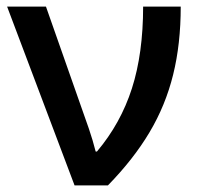

<svg xmlns="http://www.w3.org/2000/svg" viewBox="-20 -561 607 581"><path d="M1.5 -541H119.1L249 -171.4Q260.7 -137.2 269.5 -102.5H273.4Q345.2 -187.5 379.2 -293.5Q413.1 -399.4 413.1 -541H526.9Q526.9 -427.7 503.9 -335Q481 -242.2 432.6 -160.9Q384.3 -79.6 306.6 0H205.6Z"/></svg>

Font: Viking Open Sans Light
Style: Bold
Weight: 600
Foundry: Ascender Corporation
Version: Version 2.001